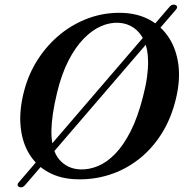

<svg xmlns="http://www.w3.org/2000/svg" viewBox="-20 -769 810 837"><path d="M62.5 45.5Q57 42.5 56.8 36.8Q56.5 31 62.5 25L720.5 -741Q726 -747 733 -748.5Q740 -750 745.5 -747Q752 -743.5 752.2 -738.2Q752.5 -733 747 -727L88 39.5Q82.5 45.5 75.8 47.2Q69 49 62.5 45.5ZM511 -713Q579.5 -711 631.5 -683Q683.5 -655 716 -605.2Q748.5 -555.5 757.5 -488.2Q766.5 -421 747.5 -341Q727 -253.5 684.5 -186.2Q642 -119 583.5 -73.8Q525 -28.5 456 -6.8Q387 15 313 12.5Q244 10.5 191.8 -17.8Q139.5 -46 108 -97Q76.5 -148 69.8 -218.2Q63 -288.5 85.5 -374Q105.5 -449.5 146.5 -512.2Q187.5 -575 244.2 -620.8Q301 -666.5 369 -690.8Q437 -715 511 -713ZM329.5 -30.5Q368 -29 406.8 -45Q445.5 -61 481.8 -98Q518 -135 549.2 -196.2Q580.5 -257.5 603 -346Q615.5 -393.5 620.8 -432.2Q626 -471 625.5 -502Q625 -556 608 -592.5Q591 -629 562.5 -648.2Q534 -667.5 498.5 -669.5Q459 -672 419.2 -654.2Q379.5 -636.5 343.5 -599Q307.5 -561.5 278 -503.8Q248.5 -446 229.5 -368Q216.5 -315 210.5 -272.8Q204.5 -230.5 204 -198.5Q203.5 -114.5 238.2 -73.8Q273 -33 329.5 -30.5Z"/></svg>

Font: Fraunces Medium
Style: Italic
Weight: 500
Italic angle: -16°
Version: Version 1.000;[b76b70a41]